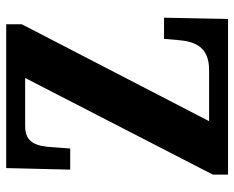

<svg xmlns="http://www.w3.org/2000/svg" viewBox="-88 -666 754 618"><g transform="rotate(-90 289.0 -357.0)"><path d="M36 0H537L541 -206H473L469 -161C465 -111 450 -61 374 -61H208L520 -664V-714H57L52 -508H120L124 -562C127 -617 138 -653 192 -653H347L36 -49Z"/></g></svg>

Font: Noto Serif Bengali ExtraCondensed ExtraBold
Style: Regular
Weight: 800
Width: 2
Designer: Juan Bruce, Universal Thirst, Indian Type Foundry and the Monotype Design Team.
Foundry: Monotype Imaging Inc.
Version: Version 2.003